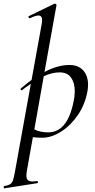

<svg xmlns="http://www.w3.org/2000/svg" viewBox="-85 -745 514 1040"><path d="M82 -291Q53 -272 35 -257L33 -256Q29 -256 27 -260Q25 -264 28 -266Q66 -298 86 -312L140 -610Q143 -625 143 -636Q143 -661 123 -661Q107 -661 77 -646H76Q71 -646 69.5 -651.5Q68 -657 72 -658L210 -725H212Q216 -725 219 -722Q222 -719 221 -717L156 -355Q227 -393 291 -393Q339 -393 365.5 -364Q392 -335 392 -285Q392 -270 389 -252Q376 -179 336.5 -121.5Q297 -64 245 -31.5Q193 1 145 1Q114 1 93 -2L61 178Q58 195 58 206Q58 223 66 230.5Q74 238 91 238Q97 238 115 236Q119 235 120.5 240.5Q122 246 118 247L-60 275Q-64 276 -65 270Q-66 264 -62 263Q-40 259 -30 252.5Q-20 246 -15 232Q-10 218 -4 185ZM101 -44Q133 -28 176 -28Q288 -28 318 -220Q320 -240 320 -251Q320 -296 300 -324.5Q280 -353 238 -353Q197 -353 152 -332Z"/></svg>

Font: CormorantInfant-MediumItalic
Style: Italic
Weight: 500
Italic angle: -10°
Designer: Christian Thalmann (Catharsis Fonts)
Foundry: Catharsis Fonts
Version: Version 3.303